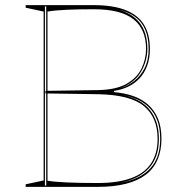

<svg xmlns="http://www.w3.org/2000/svg" viewBox="-20 -728 709 748"><path d="M345 -708Q420 -708 468.5 -689Q517 -670 540.5 -632.5Q564 -595 564 -537Q564 -500 553 -471Q542 -442 523 -422Q504 -402 478.5 -390Q453 -378 424 -374V-369Q462 -366 495.5 -355Q529 -344 554.5 -322.5Q580 -301 594.5 -268Q609 -235 609 -187Q609 -141 593.5 -105.5Q578 -70 547.5 -47Q517 -24 470.5 -12Q424 0 361 0H80V-10L150 -25V-683L80 -698V-708ZM345 -692Q286 -692 241 -690Q196 -688 165 -683V-24Q218 -15 361 -15Q439 -15 491 -34Q543 -53 568.5 -91.5Q594 -130 594 -187Q594 -270 541 -314.5Q488 -359 360 -361L157 -364V-374L360 -377Q432 -378 473 -401.5Q514 -425 531.5 -461.5Q549 -498 549 -537Q549 -615 499.5 -653.5Q450 -692 345 -692ZM155 -5H160V-703H155ZM445 -15Q486 -22 515.5 -36Q545 -50 565 -71.5Q585 -93 594.5 -121.5Q604 -150 604 -187Q604 -228 593 -258Q582 -288 561.5 -308.5Q541 -329 514 -341Q487 -353 455 -359Q528 -344 563.5 -300Q599 -256 599 -187Q599 -114 559 -71.5Q519 -29 445 -15ZM447 -384Q478 -393 503 -412.5Q528 -432 543.5 -463Q559 -494 559 -537Q559 -580 546 -611.5Q533 -643 505.5 -663Q478 -683 434 -692Q492 -679 523 -640.5Q554 -602 554 -537Q554 -490 528.5 -447Q503 -404 447 -384Z"/></svg>

Font: Kalnia Glaze Thin
Style: Regular
Weight: 100
Designer: Frida Medrano
Foundry: Frida Medrano
Version: Version 1.110